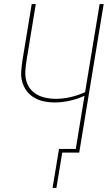

<svg xmlns="http://www.w3.org/2000/svg" viewBox="-20 -755 540 950"><path d="M240 175 272 -18H355L398 -281Q363 -265 325 -256.5Q287 -248 249 -248Q222 -248 196.5 -253.5Q171 -259 149 -272Q127 -285 112 -305Q97 -325 90 -350Q83 -375 85 -402Q87 -429 91 -456L137 -735H157L111 -454Q107 -429 105.5 -404.5Q104 -380 109.5 -357.5Q115 -335 129 -316.5Q143 -298 163 -287Q183 -276 207 -271Q231 -266 255 -266Q292 -266 329 -274.5Q366 -283 401 -299L473 -735H493L372 0H288L259 175Z"/></svg>

Font: Iosevka Curly Thin
Style: Italic
Weight: 100
Italic angle: -9°
Monospace: yes
Designer: Belleve Invis
Foundry: Belleve Invis
Version: Version 22.1.2; ttfautohint (v1.8.4)